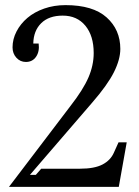

<svg xmlns="http://www.w3.org/2000/svg" viewBox="-20 -730 544 750"><path d="M97 -47H120L141 -71H293Q349 -71 380.5 -87.5Q412 -104 425 -134L443 -174H475L444 0H15L256 -317Q305 -380 325.5 -427.5Q346 -475 346 -523Q346 -590 313.5 -629.5Q281 -669 225 -669Q171 -669 141 -639.5Q111 -610 110 -560H131Q135 -529 121 -508.5Q107 -488 81 -488Q59 -488 44 -504.5Q29 -521 29 -545Q29 -577 44.5 -607Q60 -637 87 -660Q114 -683 152.5 -696.5Q191 -710 236 -710Q343 -710 396.5 -662Q450 -614 450 -539Q450 -498 425 -448Q400 -398 340 -329Z"/></svg>

Font: Redaction
Style: Regular
Weight: 400
Designer: Jeremy Mickel / Forest Young
Foundry: MCKL
Version: Version 2.001; Redaction